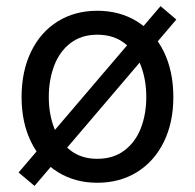

<svg xmlns="http://www.w3.org/2000/svg" viewBox="-20 -588 640 630"><path d="M50.8 -269.5Q50.8 -354 81.8 -418.2Q112.8 -482.4 169.2 -517.6Q225.6 -552.7 299.3 -552.7Q373 -552.7 429.7 -517.6Q486.3 -482.4 517.6 -418.2Q548.8 -354 548.8 -269.5Q548.8 -186 517.6 -122.3Q486.3 -58.6 429.7 -23.4Q373 11.7 299.3 11.7Q226.1 11.7 169.7 -23.4Q113.3 -58.6 82 -122.3Q50.8 -186 50.8 -269.5ZM460 -269.5Q460 -325.7 442.4 -372.1Q424.8 -418.5 388.4 -446.3Q352.1 -474.1 299.3 -474.1Q247.1 -474.1 211.2 -446.5Q175.3 -418.9 157.7 -372.3Q140.1 -325.7 140.1 -269.5Q140.1 -213.9 157.7 -168Q175.3 -122.1 211.2 -94.5Q247.1 -66.9 299.3 -66.9Q352.1 -66.9 388.4 -94.5Q424.8 -122.1 442.4 -168Q460 -213.9 460 -269.5ZM41 -22 506.8 -567.9 558.6 -523.9 93.3 22Z"/></svg>

Font: Inter RS Variable
Style: Regular
Weight: 400
Designer: Rasmus Andersson (customised by Maria Ramos and Noel Pretorius)
Foundry: rsms
Version: Version 3.001;Glyphs 3.2.3 (3260)